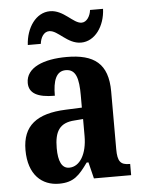

<svg xmlns="http://www.w3.org/2000/svg" viewBox="-54 -800 633 853"><g transform="rotate(-5 262.5 -373.5)"><path d="M327 -606C389 -606 434 -670 437 -747H379C376 -720 360 -694 337 -694C300 -694 262 -757 201 -757C138 -757 94 -692 90 -616H148C151 -643 165 -669 190 -669C229 -669 266 -606 327 -606ZM175 10C241 10 266 -19 305 -73H313L331 0H497V-50H494C454 -50 441 -66 441 -121V-378C441 -503 379 -548 257 -548C155 -548 75 -517 75 -448C75 -402 113 -381 190 -381C190 -448 205 -490 248 -490C294 -490 305 -447 305 -373V-318L233 -315C103 -310 39 -260 39 -152C39 -41 99 10 175 10ZM226 -57C193 -57 178 -90 178 -148C178 -222 200 -260 268 -264L306 -267V-191C306 -112 274 -57 226 -57Z"/></g></svg>

Font: Noto Serif Tamil Condensed
Style: Bold
Weight: 700
Width: 3
Designer: Indian Type Foundry, Tom Grace, and the Monotype Design Team
Foundry: Monotype Imaging Inc.
Version: Version 2.004